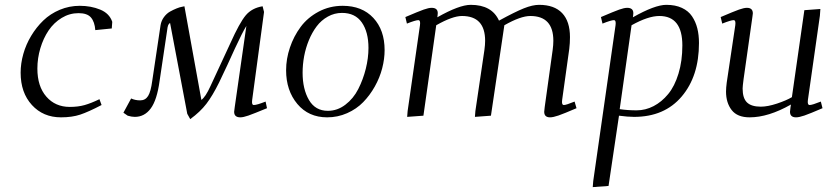

<svg xmlns="http://www.w3.org/2000/svg" viewBox="-20 -476 3417 790"><path d="M64.9 -176.8Q64.9 -214.8 75.9 -253.9Q86.9 -293 108.2 -328.4Q129.4 -363.8 158.2 -391.6Q187 -419.4 226.1 -435.8Q265.1 -452.1 308.1 -452.1Q354.5 -452.1 392.3 -436.5Q430.2 -420.9 441.9 -386.2L439.9 -358.9L372.1 -352.1Q369.6 -386.2 354.2 -404.1Q338.9 -421.9 303.2 -421.9Q266.1 -421.9 233.9 -402.3Q201.7 -382.8 179.9 -350.6Q158.2 -318.4 146 -277.3Q133.8 -236.3 133.8 -193.8Q133.8 -120.6 170.7 -78.4Q207.5 -36.1 267.1 -36.1Q301.3 -36.1 328.1 -43.7Q355 -51.3 389.2 -67.9L397.9 -43.9Q343.8 -15.6 310.1 -4.4Q276.4 6.8 231 6.8Q157.7 6.8 111.3 -43.9Q64.9 -94.7 64.9 -176.8Z M487.8 -12.2 519.5 -70.8Q536.6 -63 556.6 -63Q578.1 -63 589.4 -81.1Q600.6 -99.1 606.4 -143.1Q626.5 -277.8 640.6 -372.1Q643.6 -390.6 654.5 -405.5Q665.5 -420.4 679.4 -428.2Q693.4 -436 706.8 -441.4Q720.2 -446.8 729.5 -448.2L738.8 -450.2Q801.8 -99.1 808.6 -64.9Q825.7 -77.1 845.7 -121.1L927.7 -297.9Q965.8 -382.8 991 -412.8Q1016.1 -442.9 1060.5 -450.2L1066.4 -426.8L1017.6 -64.9Q1014.6 -43.9 1024.4 -43.9Q1037.1 -43.9 1072.8 -58.1L1078.6 -30.8Q1022.9 -7.8 1002 -0.5Q981 6.8 968.8 6.8Q943.4 6.8 943.4 -16.1Q943.4 -18.1 945.8 -35.2L993.7 -369.1Q978 -344.2 946.8 -276.9Q917.5 -211.4 881.3 -136.2Q854.5 -82 829.1 -48.8Q803.7 -15.6 762.7 14.2L750.5 -7.8L679.7 -381.8Q674.3 -377.9 671.9 -372.1Q669.4 -366.2 667.5 -350.1L636.7 -143.1Q626 -64.5 600.3 -29.8Q574.7 4.9 534.7 4.9Q521.5 4.9 505.4 0Z M1157.2 -187Q1157.2 -233.9 1172.9 -280.3Q1188.5 -326.7 1217 -365.2Q1245.6 -403.8 1291 -428Q1336.4 -452.1 1390.1 -452.1Q1469.7 -452.1 1516.1 -402.3Q1562.5 -352.5 1562.5 -270Q1562.5 -233.4 1552.5 -194.8Q1542.5 -156.2 1522.2 -120.1Q1502 -84 1474.4 -55.7Q1446.8 -27.3 1408.2 -10.3Q1369.6 6.8 1326.2 6.8Q1249.5 6.8 1203.4 -48.3Q1157.2 -103.5 1157.2 -187ZM1225.1 -176.8Q1225.1 -109.4 1251.2 -64.7Q1277.3 -20 1329.1 -20Q1368.2 -20 1401.1 -45.2Q1434.1 -70.3 1454.1 -109.6Q1474.1 -148.9 1485.1 -193.1Q1496.1 -237.3 1496.1 -278.8Q1496.1 -344.2 1468.8 -383.5Q1441.4 -422.9 1387.2 -422.9Q1356 -422.9 1328.9 -407.7Q1301.8 -392.6 1283 -367.7Q1264.2 -342.8 1251 -310.8Q1237.8 -278.8 1231.4 -244.6Q1225.1 -210.4 1225.1 -176.8Z M1647.9 -405.8Q1702.6 -429.2 1723.1 -436.5Q1743.7 -443.8 1755.9 -443.8Q1781.2 -443.8 1781.2 -421.9Q1781.2 -416 1780.3 -411.1L1779.3 -404.8Q1869.6 -456.1 1917 -456.1Q2003.9 -456.1 2033.2 -391.1Q2099.1 -427.2 2135.3 -441.7Q2171.4 -456.1 2198.2 -456.1Q2260.7 -456.1 2293 -422.1Q2325.2 -388.2 2325.2 -323.2Q2325.2 -298.8 2322.3 -274.9L2293 -64.9Q2290 -43.9 2300.3 -43.9Q2309.6 -43.9 2344.2 -58.1L2352.1 -30.8Q2299.8 -8.3 2277.8 -0.7Q2255.9 6.8 2243.2 6.8Q2219.2 6.8 2219.2 -16.1Q2219.2 -19.5 2221.2 -35.2L2253.9 -270Q2256.8 -291.5 2256.8 -308.1Q2256.8 -410.2 2162.1 -410.2Q2122.1 -410.2 2055.2 -372.1L2000 0L1934.1 4.9L1936 -19L1973.1 -270Q1976.1 -291.5 1976.1 -308.1Q1976.1 -410.2 1880.9 -410.2Q1841.8 -410.2 1774.9 -372.1L1722.2 0L1655.3 4.9L1657.2 -19L1708 -372.1Q1710.9 -393.1 1701.2 -393.1Q1689.9 -393.1 1654.3 -378.9Z M2418.9 293.9 2420.9 269 2512.7 -372.1Q2515.6 -393.1 2505.9 -393.1Q2494.6 -393.1 2459 -378.9L2452.6 -405.8Q2507.3 -429.2 2527.8 -436.5Q2548.3 -443.8 2560.5 -443.8Q2585.9 -443.8 2585.9 -421.9Q2585.9 -416 2585 -411.1L2584 -404.8Q2674.3 -456.1 2721.7 -456.1Q2758.8 -456.1 2785.6 -443.6Q2812.5 -431.2 2827.4 -408.9Q2842.3 -386.7 2849.1 -359.6Q2856 -332.5 2856 -298.8Q2856 -162.6 2784.9 -78.9Q2713.9 4.9 2588.9 4.9Q2563.5 4.9 2526.9 0L2483.9 289.1ZM2529.8 -26.9Q2562 -22 2599.6 -22Q2635.7 -22 2669.2 -39.3Q2702.6 -56.6 2729.2 -88.9Q2755.9 -121.1 2771.7 -173.1Q2787.6 -225.1 2787.6 -289.1Q2787.6 -410.2 2692.9 -410.2Q2647 -410.2 2578.6 -372.1Z M2945.3 -405.8Q3000 -429.2 3020.5 -436.5Q3041 -443.8 3053.2 -443.8Q3077.6 -443.8 3077.6 -420.9Q3077.6 -419.4 3077.1 -416.7Q3076.7 -414.1 3076.2 -409.4Q3075.7 -404.8 3075.2 -401.9L3039.6 -150.9Q3035.6 -120.6 3035.6 -111.8Q3035.6 -71.8 3053.7 -54.4Q3071.8 -37.1 3110.4 -37.1Q3138.7 -37.1 3177 -49.8Q3215.3 -62.5 3238.3 -76.2L3289.6 -434.1L3355.5 -439L3353.5 -411.1L3304.2 -64.9Q3301.3 -43.9 3311.5 -43.9Q3321.8 -43.9 3357.4 -58.1L3364.3 -30.8Q3312 -8.3 3290 -0.7Q3268.1 6.8 3255.4 6.8Q3230.5 6.8 3230.5 -16.1Q3230.5 -19.5 3232.4 -33.2L3234.4 -45.9Q3141.6 6.8 3064.5 6.8Q3013.7 6.8 2990.5 -23.2Q2967.3 -53.2 2967.3 -99.1Q2967.3 -114.7 2970.2 -136.2L3005.4 -372.1Q3008.3 -393.1 2998.5 -393.1Q2987.3 -393.1 2951.7 -378.9Z"/></svg>

Font: Dehuti
Style: Italic
Weight: 400
Version: Version 1.2